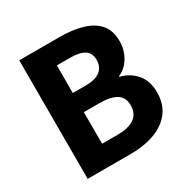

<svg xmlns="http://www.w3.org/2000/svg" viewBox="-167 -893 1022 1042"><g transform="rotate(-30 344.0 -371.5)"><path d="M89 0V-743H341Q418 -743 479.5 -726Q541 -709 577 -669.5Q613 -630 613 -559Q613 -525 601 -492.5Q589 -460 567 -435Q545 -410 515 -398V-394Q572 -380 611 -336.5Q650 -293 650 -219Q650 -144 611.5 -95.5Q573 -47 507.5 -23.5Q442 0 361 0ZM252 -444H332Q396 -444 425 -468.5Q454 -493 454 -535Q454 -579 424 -598Q394 -617 333 -617H252ZM252 -126H348Q418 -126 454.5 -151.5Q491 -177 491 -229Q491 -280 455 -302Q419 -324 348 -324H252Z"/></g></svg>

Font: Noto Sans JP ExtraBold
Style: Regular
Weight: 800
Designer: Ryoko NISHIZUKA  (kana, bopomofo & ideographs); Paul D. Hunt (Latin, Greek & Cyrillic); Sandoll Communications , Soo-you
Foundry: Adobe
Version: Version 2.004-H2;hotconv 1.0.118;makeotfexe 2.5.65603